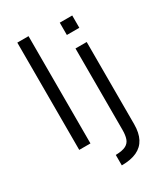

<svg xmlns="http://www.w3.org/2000/svg" viewBox="-214 -782 929 1068"><g transform="rotate(-30 250.0 -248.0)"><path d="M152 0H80V-689H152ZM242 193V126Q286 125 307.5 113.5Q329 102 336.5 79.5Q344 57 344 25V-499H416V29Q416 84 397 120.5Q378 157 339.5 175Q301 193 242 193ZM340 -588V-667H420V-588Z"/></g></svg>

Font: Maven Pro
Style: Regular
Weight: 400
Designer: Joe Prince
Foundry: Joe Prince
Version: Version 2.103